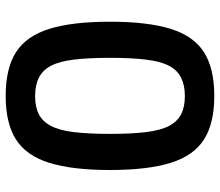

<svg xmlns="http://www.w3.org/2000/svg" viewBox="-68 -674 756 659"><g transform="rotate(-90 309.5 -345.0)"><path d="M309 -703Q404 -703 459.5 -667.5Q515 -632 539.5 -553Q564 -474 564 -345Q564 -216 539.5 -137Q515 -58 459.5 -22.5Q404 13 309 13Q215 13 159.5 -22.5Q104 -58 79.5 -137Q55 -216 55 -345Q55 -474 79.5 -553Q104 -632 159.5 -667.5Q215 -703 309 -703ZM309 -602Q271 -602 246 -589Q221 -576 206 -547Q191 -518 185 -468.5Q179 -419 179 -345Q179 -272 185 -222Q191 -172 206 -143Q221 -114 246 -101Q271 -88 309 -88Q346 -88 372 -101Q398 -114 413 -143Q428 -172 434 -222Q440 -272 440 -345Q440 -419 434 -468.5Q428 -518 413 -547Q398 -576 372 -589Q346 -602 309 -602Z"/></g></svg>

Font: Exo 2 SemiBold
Style: Regular
Weight: 600
Designer: Natanael Gama
Foundry: Natanael Gama
Version: Version 2.010